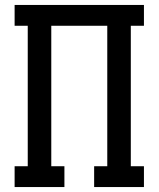

<svg xmlns="http://www.w3.org/2000/svg" viewBox="-20 -755 640 775"><path d="M39 0V-84H92V-651H39V-735H561V-651H508V-84H561V0H360V-84H413V-651H187V-84H240V0Z"/></svg>

Font: Iosevka Slab Medium Extended
Style: Regular
Weight: 500
Width: 7
Monospace: yes
Designer: Belleve Invis
Foundry: Belleve Invis
Version: Version 11.1.1; ttfautohint (v1.8.3)